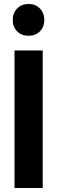

<svg xmlns="http://www.w3.org/2000/svg" viewBox="-20 -946 288 966"><path d="M195 0H53V-692H195ZM203 -845Q203 -811 181 -788.5Q159 -766 124 -766Q88 -766 66 -788.5Q44 -811 44 -845Q44 -880 66 -903Q88 -926 124 -926Q159 -926 181 -903Q203 -880 203 -845Z"/></svg>

Font: Fira Sans Compressed SemiBold
Style: Regular
Weight: 600
Width: 1
Designer: bBox Type GmbH & Carrois Corporate GbR & Edenspiekermann AG
Foundry: bBox Type GmbH & Carrois Corporate GbR & Edenspiekermann AG
Version: Version 4.301